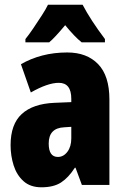

<svg xmlns="http://www.w3.org/2000/svg" viewBox="-20 -786 534 816"><path d="M266 -563Q349 -563 397 -513.5Q445 -464 445 -363V0H328L301 -73H298Q271 -31 239.5 -10.5Q208 10 156 10Q109 10 80 -16Q51 -42 38 -83Q25 -124 25 -169Q25 -258 72.5 -301.5Q120 -345 211 -349L283 -352V-366Q283 -434 230 -434Q183 -434 111 -393L69 -513Q110 -537 159.5 -550Q209 -563 266 -563ZM253 -245Q187 -242 187 -176Q187 -119 226 -119Q250 -119 266.5 -141Q283 -163 283 -198V-247ZM331 -766Q365 -701 426 -620V-606H327Q297 -630 257 -679Q213 -626 189 -606H88V-620Q102 -637 121 -665Q140 -693 158 -721Q176 -749 184 -766Z"/></svg>

Font: Noto Sans Gujarati UI ExtraCondensed Black
Style: Regular
Weight: 900
Width: 2
Designer: Jelle Bosma - Monotype Design Team, Universal Thirst
Foundry: Monotype Imaging Inc.
Version: Version 2.106; ttfautohint (v1.8.4.7-5d5b)